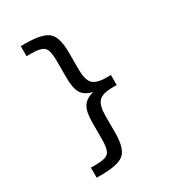

<svg xmlns="http://www.w3.org/2000/svg" viewBox="-186 -732 871 969"><g transform="rotate(-30 250.0 -247.5)"><path d="M88.9 77.1H117.2Q173.8 77.1 191.4 59.1Q209 41 209 -15.6V-116.2Q209 -178.7 227.1 -207.5Q245.1 -236.3 290 -248Q245.1 -257.8 227.1 -286.6Q209 -315.4 209 -378.9V-479.5Q209 -536.1 191.4 -554.2Q173.8 -572.3 117.2 -572.3H88.9V-630.9H114.3Q215.8 -630.9 249.5 -600.6Q283.2 -570.3 283.2 -481.4V-383.8Q283.2 -323.2 304.7 -300.3Q326.2 -277.3 383.8 -277.3H410.2V-218.8H383.8Q326.2 -218.8 304.7 -195.3Q283.2 -171.9 283.2 -111.3V-13.7Q283.2 75.2 249.5 105.5Q215.8 135.7 114.3 135.7H88.9Z"/></g></svg>

Font: BabelStone Coelbren y Beirdd
Style: Regular
Weight: 400
Designer: Andrew West
Foundry: BabelStone
Version: Version 1.00;September 27, 2022